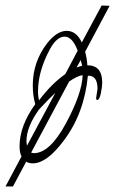

<svg xmlns="http://www.w3.org/2000/svg" viewBox="-47 -593 418 697"><path d="M302 -238 307 -270Q307 -320 272 -318Q259 -181 184 -82Q123 0 72 0Q58 0 48 -6L0 84H-27L31 -25Q24 -39 24 -62Q24 -136 81 -215Q72 -246 72 -283Q72 -369 125 -437Q160 -481 195 -481Q230 -481 250 -439L322 -573L351 -572L262 -405Q269 -380 270 -356Q324 -356 324 -294Q324 -278 319 -254Q314 -230 306 -230Q302 -230 302 -238ZM251 -354Q250 -361 246 -375L231 -348Q241 -352 251 -354ZM235 -409Q216 -460 187.5 -460Q159 -460 134 -414Q91 -334 91 -261Q91 -241 95 -229Q139 -288 190 -324ZM76 -37Q134 -37 192.5 -145.5Q251 -254 253 -320Q234 -318 204 -297L66 -39Q72 -37 76 -37ZM49 -81Q49 -76 51 -64L154 -256Q137 -241 95 -196Q49 -132 49 -81Z"/></svg>

Font: Ruthie
Style: Regular
Weight: 400
Designer: Robert E. Leuschke
Foundry: Robert E. Leuschke
Version: Version 1.003